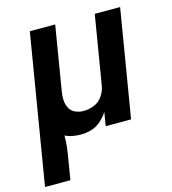

<svg xmlns="http://www.w3.org/2000/svg" viewBox="-134 -620 820 914"><g transform="rotate(-15 275.5 -162.5)"><path d="M-25 205H100L117 102Q122 75 125 47.5Q128 20 128 -8Q146 1 166 4.5Q186 8 206 8Q232 8 257.5 0.5Q283 -7 304 -25.5Q325 -44 340 -67L329 0H454L542 -530H417L361 -192Q357 -166 341 -142Q325 -118 299 -107.5Q273 -97 247 -97Q225 -97 206 -105.5Q187 -114 177.5 -132.5Q168 -151 167 -172Q166 -193 170 -215L222 -530H97Z"/></g></svg>

Font: Iosevka Sparkle Oblique
Style: Bold
Weight: 700
Italic angle: -9°
Designer: Belleve Invis
Foundry: Belleve Invis
Version: Version 4.5.0; ttfautohint (v1.8.3)